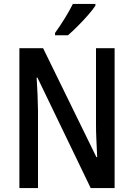

<svg xmlns="http://www.w3.org/2000/svg" viewBox="-20 -1011 684 980"><path d="M565 -51H443L171 -615H167Q173 -522 174 -446V-51H79V-765H200L472 -209H476Q474 -255 472 -296.5Q470 -338 470 -375V-765H565ZM467 -982Q454 -962 429 -933.5Q404 -905 376.5 -877.5Q349 -850 327 -831H261V-843Q287 -879 311 -918Q335 -957 352 -991H467Z"/></svg>

Font: Noto Sans Tamil UI Condensed Medium
Style: Regular
Weight: 500
Width: 3
Designer: Jelle Bosma - Monotype Design Team
Foundry: Monotype Imaging Inc.
Version: Version 2.004; ttfautohint (v1.8.4.7-5d5b)